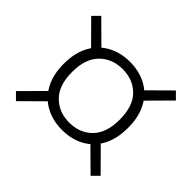

<svg xmlns="http://www.w3.org/2000/svg" viewBox="-130 -769 837 837"><g transform="rotate(45 288.5 -351.0)"><path d="M288 -141Q232 -141 187 -165Q142 -189 116 -236Q90 -283 90 -351Q90 -419 116 -466Q142 -513 187 -537Q232 -561 288 -561Q346 -561 390.5 -537Q435 -513 460.5 -466Q486 -419 486 -351Q486 -283 460.5 -236Q435 -189 390.5 -165Q346 -141 288 -141ZM288 -186Q353 -186 394 -227.5Q435 -269 435 -351Q435 -433 394 -474.5Q353 -516 288 -516Q224 -516 182.5 -474.5Q141 -433 141 -351Q141 -269 182.5 -227.5Q224 -186 288 -186ZM518 -614 549 -583 436 -469 404 -501ZM140 -233 172 -201 58 -88 27 -119ZM58 -614 172 -501 140 -469 27 -583ZM436 -233 549 -119 518 -88 404 -201Z"/></g></svg>

Font: Asta Sans Light
Style: Regular
Weight: 300
Designer: 42dot
Version: Version 1.000